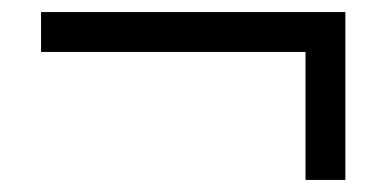

<svg xmlns="http://www.w3.org/2000/svg" viewBox="-20 -413 640 318"><path d="M552 -115V-393H48V-327H486V-115Z"/></svg>

Font: XITS
Style: Regular
Weight: 400
Designer: MicroPress Inc., with final additions and corrections provided by Coen Hoffman, Elsevier (retired)
Version: Version 1.302